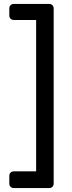

<svg xmlns="http://www.w3.org/2000/svg" viewBox="-20 -796 366 975"><path d="M50.2 159Q40 159 33.6 152.6Q27.3 146.3 27.3 136.1V97.1Q27.3 86.9 33.6 80.6Q40 74.2 50.2 74.2H163.5V-694.6H50.2Q40 -694.6 33.6 -700.9Q27.3 -707.3 27.3 -717.5V-753.1Q27.3 -763.3 33.6 -769.6Q40 -776 50.2 -776H229.7Q239.9 -776 246.2 -769.6Q252.6 -763.3 252.6 -753.1V136.1Q252.6 146.3 246.2 152.6Q239.9 159 229.7 159Z"/></svg>

Font: Rubik Light
Style: Regular
Weight: 300
Designer: Hubert and Fischer
Foundry: Hubert and Fischer
Version: Version 2.300;gftools[0.9.30]